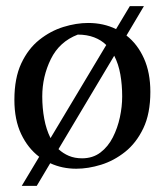

<svg xmlns="http://www.w3.org/2000/svg" viewBox="-20 -539 540 627"><path d="M51 68 108 -27Q71 -55 49 -101.5Q27 -148 27 -213Q27 -284 49.5 -332Q72 -380 108.5 -409Q145 -438 187 -451Q229 -464 268 -464Q318 -464 359 -444L404 -519H450L393 -423Q429 -395 450 -348.5Q471 -302 471 -239Q471 -168 448 -120Q425 -72 388.5 -43Q352 -14 310 -1Q268 12 229 12Q183 12 144 -6L100 68ZM118 -224Q118 -186 124.5 -151Q131 -116 145 -88L327 -392Q311 -408 287.5 -417Q264 -426 234 -426Q174 -403 146 -346Q118 -289 118 -224ZM248 -22Q283 -22 308 -41Q333 -60 348.5 -90.5Q364 -121 371.5 -156Q379 -191 379 -224Q379 -262 373 -296Q367 -330 353 -357L171 -52Q186 -38 205 -30Q224 -22 248 -22Z"/></svg>

Font: Belleza
Style: Regular
Weight: 400
Designer: Eduardo Rodriguez Tunni
Foundry: Eduardo Rodriguez Tunni
Version: Version 1.003; ttfautohint (v1.8.4.7-5d5b)